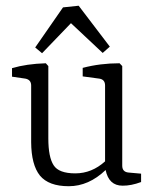

<svg xmlns="http://www.w3.org/2000/svg" viewBox="-20 -643 541 671"><path d="M127 -457 103 -477.1 200.2 -617.2 254.9 -623 363.8 -480 338.9 -458 228 -562ZM88.9 -344.2Q88.9 -364.3 68.8 -368.2L22 -375V-404.8Q72.8 -419.9 140.1 -421.9L148.9 -412.1V-159.2Q148.9 -93.8 167.5 -65.4Q185.5 -37.1 243.2 -37.1Q300.8 -37.1 347.2 -79.1V-344.2Q347.2 -365.2 327.1 -368.2L269 -376V-405.8Q330.1 -421.9 397.9 -421.9L407.2 -412.1V-64Q407.2 -42 429.2 -40L473.1 -36.1V-6.8Q438 6.3 408.2 5.9Q360.4 5.9 349.1 -48.8Q290 7.8 220.2 7.8Q150.4 7.8 119.6 -29.3Q89.4 -66.9 88.9 -146Z"/></svg>

Font: Yrsa-Light
Style: Regular
Weight: 300
Designer: Anna Giedrys (Yrsa+Rasa design), David Brezina (Yrsa art-direction, Rasa art-direction, design)
Foundry: Rosetta Type Foundry
Version: Version 1.001;PS 1.1;hotconv 1.0.88;makeotf.lib2.5.647800